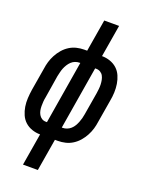

<svg xmlns="http://www.w3.org/2000/svg" viewBox="-171 -818 843 1106"><g transform="rotate(20 250.0 -265.0)"><path d="M114 205 147 8Q121 8 96.5 -0.5Q72 -9 54 -25.5Q36 -42 26 -65Q16 -88 12 -113Q8 -138 9.5 -164.5Q11 -191 15 -217L38 -354Q41 -377 47.5 -399Q54 -421 65.5 -442.5Q77 -464 93 -482.5Q109 -501 129.5 -514Q150 -527 173 -532.5Q196 -538 219 -538H237L270 -735H361L328 -538Q354 -538 378.5 -529.5Q403 -521 421 -504.5Q439 -488 449 -465Q459 -442 463 -417Q467 -392 466 -365.5Q465 -339 460 -313L437 -176Q434 -153 427.5 -131Q421 -109 409.5 -87.5Q398 -66 382 -47.5Q366 -29 345.5 -16Q325 -3 302 2.5Q279 8 256 8H238L205 205ZM153 -72H160L224 -458H219Q206 -458 193 -453Q180 -448 170 -438.5Q160 -429 152.5 -417Q145 -405 140 -392.5Q135 -380 132 -367Q129 -354 126 -341L104 -204Q101 -190 100 -176.5Q99 -163 99 -149Q99 -135 101.5 -122Q104 -109 110.5 -97.5Q117 -86 128 -79Q139 -72 153 -72ZM251 -72H256Q269 -72 282 -77Q295 -82 305.5 -91.5Q316 -101 323 -113Q330 -125 335 -137.5Q340 -150 343.5 -163Q347 -176 349 -189L372 -326Q374 -340 375.5 -353.5Q377 -367 376.5 -381Q376 -395 373.5 -408Q371 -421 365 -432.5Q359 -444 347.5 -451Q336 -458 322 -458H315Z"/></g></svg>

Font: Iosevka Curly Medium Oblique
Style: Regular
Weight: 500
Italic angle: -9°
Monospace: yes
Designer: Belleve Invis
Foundry: Belleve Invis
Version: Version 11.1.0; ttfautohint (v1.8.3)